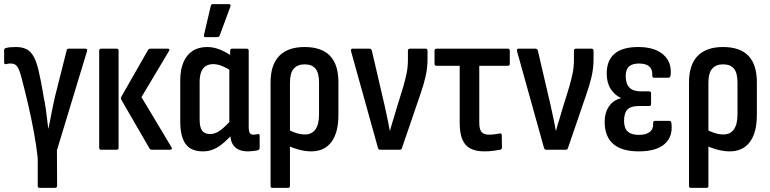

<svg xmlns="http://www.w3.org/2000/svg" viewBox="-21 -726 3732 931"><path d="M171 185Q162 185 162 175V41Q156 -16 143.5 -84.5Q131 -153 114.5 -223.5Q98 -294 82 -354Q71 -394 60.5 -406Q50 -418 32 -418Q26 -418 20 -417.5Q14 -417 8 -415Q3 -414 1 -416.5Q-1 -419 -1 -424V-482Q-1 -491 7 -493Q17 -496 30 -497Q43 -498 57 -498Q86 -498 107.5 -487.5Q129 -477 144.5 -447.5Q160 -418 171 -361Q178 -330 182.5 -303Q187 -276 192 -249Q197 -228 200.5 -202.5Q204 -177 207 -151.5Q210 -126 213 -103H214Q219 -126 224 -152.5Q229 -179 234.5 -206.5Q240 -234 246 -259L302 -481Q303 -490 312 -490H393Q399 -490 401 -487Q403 -484 401 -478L255 3L256 175Q256 185 245 185Z M715 0Q707 0 704 -6L568 -241Q562 -250 568 -258L697 -484Q701 -490 707 -490H792Q805 -490 798 -478L665 -255L810 -13Q814 -8 812 -4Q810 0 804 0ZM469 0Q460 0 460 -10V-480Q460 -490 469 -490H545Q554 -490 554 -480V-10Q554 0 545 0Z M963 8Q905 8 879 -28Q853 -64 853 -137V-336Q853 -387 868 -423Q883 -459 912 -478.5Q941 -498 984 -498Q1017 -498 1050.5 -483.5Q1084 -469 1105 -452L1102 -381Q1080 -396 1057 -405.5Q1034 -415 1013 -415Q991 -415 976.5 -405.5Q962 -396 954.5 -377Q947 -358 947 -328V-147Q947 -109 959 -92.5Q971 -76 998 -76Q1023 -76 1048 -94.5Q1073 -113 1104 -149L1111 -82Q1077 -41 1041 -16.5Q1005 8 963 8ZM1182 8Q1139 8 1117 -14Q1095 -36 1095 -83V-102L1091 -116V-409L1095 -438V-480Q1095 -490 1105 -490H1175Q1185 -490 1185 -480V-113Q1185 -90 1190 -81.5Q1195 -73 1209 -73Q1215 -73 1220 -74Q1225 -75 1230 -76Q1238 -77 1238 -68V-9Q1238 0 1228 3Q1218 5 1205 6.5Q1192 8 1182 8ZM975 -546Q966 -546 968 -556L1001 -697Q1002 -702 1004.5 -704Q1007 -706 1013 -706H1089Q1100 -706 1096 -694L1044 -553Q1041 -546 1032 -546Z M1300 185Q1291 185 1291 175V-326Q1291 -412 1333 -455Q1375 -498 1456 -498Q1538 -498 1579 -455.5Q1620 -413 1620 -327V-169Q1620 -83 1586 -37.5Q1552 8 1488 8Q1461 8 1430 0Q1399 -8 1373 -21L1372 -100Q1391 -89 1413.5 -81.5Q1436 -74 1458 -74Q1491 -74 1508.5 -98.5Q1526 -123 1526 -171V-326Q1526 -372 1509 -393Q1492 -414 1456 -414Q1422 -414 1403.5 -393Q1385 -372 1385 -324V175Q1385 185 1376 185Z M1822 0Q1815 0 1812 -8L1681 -478Q1679 -490 1688 -490H1770Q1779 -490 1782 -481L1845 -210Q1851 -181 1857.5 -151.5Q1864 -122 1869 -92H1870Q1878 -122 1887 -150Q1896 -178 1904 -207L1934 -304Q1944 -339 1950.5 -370Q1957 -401 1957 -436V-480Q1957 -490 1967 -490H2043Q2052 -490 2052 -480V-438Q2052 -396 2042.5 -354.5Q2033 -313 2017 -268L1928 -8Q1926 0 1917 0Z M2328 8Q2287 8 2260.5 -5.5Q2234 -19 2221 -49.5Q2208 -80 2208 -131V-407H2096Q2086 -407 2086 -417V-480Q2086 -490 2096 -490H2442Q2451 -490 2451 -480V-417Q2451 -407 2442 -407H2303V-131Q2303 -99 2314 -86Q2325 -73 2350 -73Q2365 -73 2379 -75Q2393 -77 2403 -79Q2412 -80 2412 -70L2413 -11Q2413 -2 2405 0Q2392 2 2372.5 5Q2353 8 2328 8Z M2627 0Q2620 0 2617 -8L2486 -478Q2484 -490 2493 -490H2575Q2584 -490 2587 -481L2650 -210Q2656 -181 2662.5 -151.5Q2669 -122 2674 -92H2675Q2683 -122 2692 -150Q2701 -178 2709 -207L2739 -304Q2749 -339 2755.5 -370Q2762 -401 2762 -436V-480Q2762 -490 2772 -490H2848Q2857 -490 2857 -480V-438Q2857 -396 2847.5 -354.5Q2838 -313 2822 -268L2733 -8Q2731 0 2722 0Z M3076 8Q2994 8 2952.5 -28Q2911 -64 2911 -136Q2911 -179 2931.5 -209.5Q2952 -240 2990 -250V-251Q2959 -265 2940 -295Q2921 -325 2921 -370Q2921 -433 2959 -465.5Q2997 -498 3074 -498Q3153 -498 3195 -461.5Q3237 -425 3231 -363Q3230 -349 3220 -349H3150Q3141 -349 3142 -362Q3143 -390 3127 -404Q3111 -418 3077 -418Q3045 -418 3029 -403.5Q3013 -389 3013 -357Q3013 -320 3031 -301.5Q3049 -283 3087 -283H3127Q3136 -283 3136 -273V-222Q3136 -212 3127 -212H3078Q3038 -212 3021.5 -195Q3005 -178 3005 -140Q3005 -105 3022.5 -88.5Q3040 -72 3077 -72Q3112 -72 3130 -86.5Q3148 -101 3146 -129Q3146 -140 3155 -140H3225Q3234 -140 3235 -126Q3242 -63 3201.5 -27.5Q3161 8 3076 8Z M3329 185Q3320 185 3320 175V-326Q3320 -412 3362 -455Q3404 -498 3485 -498Q3567 -498 3608 -455.5Q3649 -413 3649 -327V-169Q3649 -83 3615 -37.5Q3581 8 3517 8Q3490 8 3459 0Q3428 -8 3402 -21L3401 -100Q3420 -89 3442.5 -81.5Q3465 -74 3487 -74Q3520 -74 3537.5 -98.5Q3555 -123 3555 -171V-326Q3555 -372 3538 -393Q3521 -414 3485 -414Q3451 -414 3432.5 -393Q3414 -372 3414 -324V175Q3414 185 3405 185Z"/></svg>

Font: Sofia Sans Condensed SemiBold
Style: Regular
Weight: 600
Designer: Botio Nikoltchev, Ani Petrova
Foundry: lettersoup
Version: Version 4.101